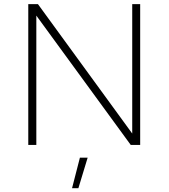

<svg xmlns="http://www.w3.org/2000/svg" viewBox="-20 -720 838 954"><path d="M676.5 0H629.5L160.5 -642.5V0H120.5V-699.5H168.5L637 -56.5V-699.5H676.5ZM369.5 215H338L377 63.5H415.5Z"/></svg>

Font: Argentum Novus ExtraLight
Style: Regular
Weight: 250
Designer: Julieta Ulanovsky (font) & Cristiano Sobral (main changes)
Foundry: Julieta Ulanovsky (font) & Cristiano Sobral (main changes)
Version: Version 3.00;November 27, 2020;FontCreator 13.0.0.2655 64-bi